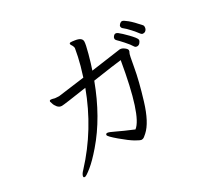

<svg xmlns="http://www.w3.org/2000/svg" viewBox="-163 -974 1326 1256"><g transform="rotate(-30 500.0 -346.0)"><path d="M848 -519Q835 -541 806.5 -572.5Q778 -604 769.5 -611.5Q761 -619 761 -628Q761 -637 768.5 -645.5Q776 -654 784 -654Q792 -654 800.5 -648Q809 -642 825 -627Q841 -612 857.5 -595Q874 -578 885.5 -563.5Q897 -549 897 -540.5Q897 -532 888 -521Q879 -510 866.5 -510Q854 -510 848 -519ZM972 -597Q972 -576 956 -566Q950 -563 940.5 -563Q931 -563 921 -577Q911 -591 887 -618Q863 -645 840 -663Q834 -669 834 -677.5Q834 -686 843 -694.5Q852 -703 861.5 -703Q871 -703 899 -680Q927 -657 968 -610Q972 -605 972 -597ZM532 -519Q655 -537 755 -550H759Q773 -550 789.5 -537.5Q806 -525 806 -515.5Q806 -506 800.5 -498.5Q795 -491 779.5 -400.5Q764 -310 723 -175Q682 -40 625 11Q615 20 606 27Q597 34 586.5 34Q576 34 543 14.5Q510 -5 455.5 -51Q401 -97 401 -107.5Q401 -118 412.5 -118Q424 -118 464.5 -98Q505 -78 584 -45Q662 -104 727 -486Q685 -482 510 -456Q425 -227 291 -72Q235 -7 194 26Q153 59 143 59Q133 59 133 52Q133 36 157 12Q340 -185 436 -445Q264 -419 245 -419Q226 -419 213 -434.5Q200 -450 196 -466L191 -481Q191 -490 199 -491H203Q209 -491 230 -485Q246 -483 260 -483L458 -509Q484 -590 495.5 -644.5Q507 -699 507 -704Q507 -709 504.5 -716.5Q502 -724 497 -731Q492 -738 492 -743Q492 -751 502.5 -751Q513 -751 531 -748Q582 -741 582 -711Q582 -691 564.5 -626.5Q547 -562 532 -519Z"/></g></svg>

Font: LXGW WenKai
Style: Regular
Weight: 400
Designer: LXGW / Fontworks Inc.
Foundry: LXGW / Fontworks Inc.
Version: Version 1.520; June 14, 2025